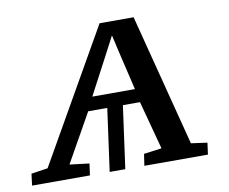

<svg xmlns="http://www.w3.org/2000/svg" viewBox="-86 -632 850 714"><g transform="rotate(-10 339.5 -275.5)"><path d="M-20 0 -14.5 -44 48 -53.5 332 -551H460.5L589 -52.5L650 -44L644 0H404L410.5 -44L478 -53L429 -236H364.5L332 0H273L305.5 -236H233.5L130.5 -53L204.5 -44L198.5 0ZM258 -287H419L386 -426.5L369.5 -498.5L331.5 -426Z"/></g></svg>

Font: Merriweather 28pt
Style: Italic
Weight: 400
Italic angle: -7.8°
Version: Version 2.101